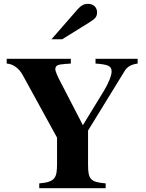

<svg xmlns="http://www.w3.org/2000/svg" viewBox="-20 -983 762 1003"><path d="M699 -676H479V-651C547 -646 563 -638 563 -609C563 -589 548 -550 522 -507L413 -329L293 -561C281 -584 269 -611 269 -620C269 -643 283 -646 323 -649L350 -651V-676H15V-651C49 -649 79 -626 98 -592L278 -264V-128C278 -53 268 -32 185 -25V0H532V-25C453 -32 440 -45 440 -123V-301L631 -612C645 -635 665 -646 699 -651ZM249 -778H305L447 -866C479 -886 487 -896 487 -919C487 -945 468 -963 439 -963C419 -963 403 -954 386 -935Z"/></svg>

Font: XITS
Style: Bold
Weight: 700
Designer: MicroPress Inc., with final additions and corrections provided by Coen Hoffman, Elsevier (retired)
Version: Version 1.302